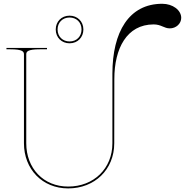

<svg xmlns="http://www.w3.org/2000/svg" viewBox="-20 -1020 1004 1042"><path d="M357.5 -935C313 -935 282.5 -902 282.5 -860C282.5 -815.5 315.5 -785 357.5 -785C402 -785 432.5 -818 432.5 -860C432.5 -904.5 399.5 -935 357.5 -935ZM357.5 -925C394.5 -925 422.5 -899 422.5 -860C422.5 -823 396.5 -795 357.5 -795C320.5 -795 292.5 -821 292.5 -860C292.5 -897 318.5 -925 357.5 -925ZM590 -620V-242.5C590 -105 488.5 -7.5 350 -7.5C215.5 -7.5 122.5 -107 122.5 -242.5V-725C122.5 -739.5 129 -752.5 197.5 -752.5H235V-760H15V-752.5H35C103.5 -752.5 110 -739.5 110 -725V-242.5C110 -101.5 210 2.5 350 2.5C493.5 2.5 600 -99.5 600 -242.5L600.5 -591.5C600.5 -756.5 668 -887.5 814 -887.5C854.5 -887.5 870.5 -866 901.5 -866C935.5 -866 963.5 -891.5 963.5 -923C963.5 -965 917.5 -999.5 860.5 -999.5C680 -999.5 590 -847 590 -620Z"/></svg>

Font: ZnikomitNo24
Style: Regular
Weight: 500
Designer: gluk
Foundry: gluk
Version: Version 0.55